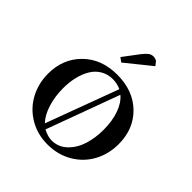

<svg xmlns="http://www.w3.org/2000/svg" viewBox="-174 -758 892 892"><g transform="rotate(45 272.0 -312.0)"><path d="M41 -228Q41 -325.7 105 -388.9Q168.9 -452.1 272 -452.1Q377 -452.1 440.9 -389.6Q504.9 -327.1 504.9 -228Q504.9 -163.6 476.1 -110.1Q447.3 -56.6 393.6 -24.9Q339.8 6.8 272 6.8Q204.6 6.8 151.4 -25.1Q98.1 -57.1 69.6 -110.6Q41 -164.1 41 -228ZM138.2 -228Q138.2 -175.8 152.8 -128.7Q167.5 -81.5 193.8 -54.2L326.2 -411.1Q300.3 -422.9 272 -422.9Q238.8 -422.9 212.6 -407.2Q186.5 -391.6 170.4 -364.5Q154.3 -337.4 146.2 -302.7Q138.2 -268.1 138.2 -228ZM215.8 -36.1Q247.1 -20 272 -20Q316.9 -20 348.6 -51.3Q380.4 -82.5 394.3 -127.9Q408.2 -173.3 408.2 -226.1Q408.2 -283.2 392.6 -327.6Q377 -372.1 348.1 -396ZM224.1 -520 282.2 -597.2Q297.4 -616.2 307.6 -623.5Q317.9 -630.9 332 -630.9Q337.4 -630.9 343 -629.2Q348.6 -627.4 351.6 -626L354 -624L369.1 -605L245.1 -504.9Z"/></g></svg>

Font: Dehuti Alt
Style: Bold
Weight: 700
Version: Version 1.2